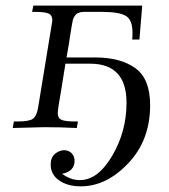

<svg xmlns="http://www.w3.org/2000/svg" viewBox="-20 -450 595 675"><path d="M24.9 0 28.8 -22.9Q28.8 -22.9 41 -22.9Q83 -22.9 95.9 -32.5Q108.9 -42 113.8 -70.8Q163.6 -372.6 164.1 -377.9Q164.1 -396 151.6 -402.1Q139.2 -408.2 104 -408.2H92.8L97.2 -430.2H480L470.2 -311H444.8Q445.8 -318.8 445.8 -335Q445.8 -380.9 421.9 -394.5Q397.9 -408.2 338.9 -408.2H291Q278.8 -408.2 272.5 -408.2Q266.1 -408.2 258.5 -405.5Q251 -402.8 248.5 -400.9Q246.1 -398.9 241.5 -391.8Q236.8 -384.8 235.8 -378.4Q234.9 -372.1 231.9 -357.4Q229 -342.8 227.5 -330.3Q226.1 -317.9 221.9 -293.9Q217.8 -270 213.9 -248H314.9Q403.8 -248 455.8 -210.4Q507.8 -172.9 507.8 -80.1Q507.8 43 430.9 124Q354 205.1 264.2 205.1Q217.3 205.1 187.7 184.1Q158.2 163.1 158.2 128.9Q158.2 103 173.6 90.6Q189 78.1 205.1 78.1Q222.2 78.1 232.2 89.1Q242.2 100.1 242.2 115.2Q242.2 152.3 198.2 161.1Q229 183.1 258.8 183.1H261.2Q324.2 183.1 374.5 97.7Q424.8 12.2 424.8 -88.9Q424.8 -226.1 296.9 -226.1H210Q204.1 -186 196.5 -141.6Q189 -97.2 186 -78.6Q183.1 -60.1 183.1 -51.8Q183.1 -34.7 196 -28.8Q209 -22.9 247.1 -22.9H253.9L250 0Q192.9 -2.9 134.8 -2.9Q124 -2.9 24.9 0Z"/></svg>

Font: CMU Serif Extra
Style: RomanSlanted
Weight: 500
Italic angle: -9.46001°
Version: Version 0.7.0